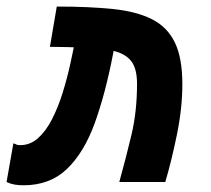

<svg xmlns="http://www.w3.org/2000/svg" viewBox="-27 -547 633 577"><path d="M331.5 0Q351.1 -70.8 367.9 -141.1Q384.8 -211.4 384.8 -295.4Q384.8 -340.3 367.7 -362.8Q350.6 -385.3 314.5 -394L312.5 -383.8Q290 -266.6 258.1 -178Q226.1 -89.4 174.8 -39.8Q123.5 9.8 43.9 9.8Q28.8 9.8 16.4 7.6Q3.9 5.4 -7.3 0L13.2 -116.2Q20 -114.3 22.7 -112.5Q25.4 -110.8 33.7 -110.8Q64 -110.8 87.6 -132.1Q111.3 -153.3 129.6 -189.2Q147.9 -225.1 161.6 -269.3Q175.3 -313.5 185.1 -358.9L194.8 -404.8Q185.5 -405.3 175.3 -405.5Q165 -405.8 154.3 -405.8Q147 -405.8 139.2 -406Q131.3 -406.2 123 -406.2L143.6 -527.3Q240.2 -527.3 311.5 -520Q382.8 -512.7 429.2 -489.5Q475.6 -466.3 498.3 -419.7Q521 -373 521 -293.9Q521 -222.7 504.9 -143.6Q488.8 -64.5 469.7 0Z"/></svg>

Font: Cascadia Mono
Style: Bold Italic
Weight: 700
Italic angle: -10°
Monospace: yes
Designer: Aaron Bell
Foundry: Saja Typeworks
Version: Version 2404.023; ttfautohint (v1.8.4)